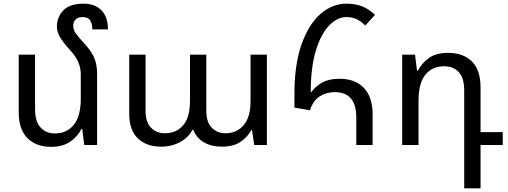

<svg xmlns="http://www.w3.org/2000/svg" viewBox="-20 -790 2765 1046"><path d="M509 -389V0H439L428 -87H423Q404 -47 363 -18.5Q322 10 259 10Q177 10 129.5 -37.5Q82 -85 82 -178V-492H171V-195Q171 -128 201 -95.5Q231 -63 280 -63Q343 -63 381.5 -109.5Q420 -156 420 -252V-387Q420 -419 406.5 -451.5Q393 -484 359 -520Q322 -561 306 -589.5Q290 -618 290 -644Q290 -697 325 -733.5Q360 -770 435 -770Q497 -770 532.5 -734Q568 -698 568 -630H483Q483 -660 471.5 -678.5Q460 -697 430 -697Q405 -697 392 -684Q379 -671 379 -651Q379 -628 392.5 -608.5Q406 -589 442 -550Q479 -510 494 -473.5Q509 -437 509 -389Z M857 9Q778 9 731 -36Q684 -81 684 -171V-492H773V-188Q773 -125 802.5 -94.5Q832 -64 878 -64Q940 -64 977.5 -107Q1015 -150 1015 -241V-492H1104V-188Q1104 -125 1133.5 -94.5Q1163 -64 1209 -64Q1268 -64 1306.5 -107Q1345 -150 1345 -241V-492H1434V0H1365L1353 -80H1348Q1330 -45 1291.5 -18Q1253 9 1188 9Q1133 9 1092 -14Q1051 -37 1033 -83H1028Q1009 -43 963 -17Q917 9 857 9Z M1921 0V-150Q1921 -288 1804 -288Q1757 -288 1721.5 -265Q1686 -242 1668 -189L1584 -204V-277Q1584 -438 1622.5 -547.5Q1661 -657 1725.5 -713.5Q1790 -770 1867 -770Q1917 -770 1954 -755Q1991 -740 2023 -709L1970 -651Q1948 -674 1923 -685.5Q1898 -697 1867 -697Q1817 -697 1772.5 -650.5Q1728 -604 1700.5 -513.5Q1673 -423 1673 -290L1677 -289Q1699 -320 1736 -340.5Q1773 -361 1829 -361Q1915 -361 1962.5 -311Q2010 -261 2010 -166V0Z M2509 236V-297Q2509 -365 2479.5 -397Q2450 -429 2400 -429Q2334 -429 2297 -382.5Q2260 -336 2260 -241V0H2171V-492H2241L2252 -405H2257Q2277 -445 2316 -473.5Q2355 -502 2421 -502Q2504 -502 2551 -455Q2598 -408 2598 -314V-70H2719V0H2598V236Z"/></svg>

Font: Noto Sans Living
Style: Regular
Weight: 400
Designer: Monotype Design Team
Foundry: Monotype Imaging Inc.
Version: Version 2.013; ttfautohint (v1.8.4.7-5d5b)